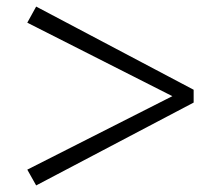

<svg xmlns="http://www.w3.org/2000/svg" viewBox="-20 -660 655 584"><path d="M569 -387V-348L90 -96L63 -144L523 -377V-358L63 -591L90 -640Z"/></svg>

Font: Noto Serif JP Black
Style: Regular
Weight: 900
Designer: Ryoko NISHIZUKA 西塚涼子 (kana & ideographs); Frank Grießhammer (Latin, Greek & Cyrillic); Wenlong ZHANG 张文龙 (bopomofo); San
Foundry: Adobe
Version: Version 2.003-H1;hotconv 1.1.1;makeotfexe 2.6.0